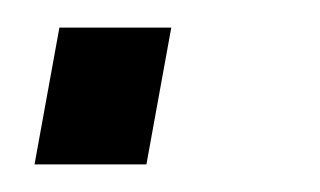

<svg xmlns="http://www.w3.org/2000/svg" viewBox="-20 -124 232 139"><path d="M5 -5 23 -104H104L86 -5Z"/></svg>

Font: Marvel
Style: Bold Italic
Weight: 700
Italic angle: -12°
Designer: Carolina Trebol
Foundry: Carolina Trebol
Version: Version 1.001